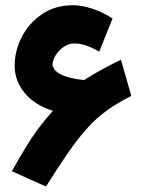

<svg xmlns="http://www.w3.org/2000/svg" viewBox="-20 -679 533 728"><path d="M478 -315.4Q425.3 -289.1 385.7 -260.5Q346.2 -231.9 311.8 -194.1Q277.3 -156.2 240 -102.5Q202.6 -48.8 154.3 28.3L24.9 -29.8Q55.2 -83.5 77.6 -120.6Q100.1 -157.7 123.8 -189.7Q147.5 -221.7 180.7 -258.8Q111.8 -280.3 73.7 -326.4Q35.6 -372.6 35.6 -429.2Q35.6 -485.8 62.5 -538.6Q89.4 -591.3 139.2 -625.2Q189 -659.2 257.8 -659.2Q289.6 -659.2 330.3 -645.8Q371.1 -632.3 406.7 -608.9L356.4 -483.4Q344.7 -489.3 333.3 -495.1Q321.8 -501 309.6 -505.4Q298.8 -509.3 286.9 -511.7Q274.9 -514.2 261.2 -514.2Q240.2 -514.2 221.4 -501.2Q202.6 -488.3 190.9 -469.2Q179.2 -450.2 179.2 -432.6Q179.2 -427.2 186.5 -415.8Q193.8 -404.3 218.5 -393.1Q243.2 -381.8 293.9 -376Q294.9 -376 296.4 -375.7Q297.9 -375.5 298.8 -375.5Q335 -398.4 366.5 -415.5Q397.9 -432.6 438.5 -452.6Z"/></svg>

Font: Vazir Black
Style: Black
Weight: 900
Designer: Saber Rastikerdar
Foundry: Saber Rastikerdar
Version: Version 30.0.0